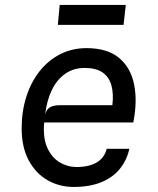

<svg xmlns="http://www.w3.org/2000/svg" viewBox="-20 -752 640 780"><path d="M279 7.5Q221.5 7.5 173.5 -19.8Q125.5 -47 96.8 -100.2Q68 -153.5 68 -230.5Q68 -300 87 -359.2Q106 -418.5 141 -462.8Q176 -507 224.5 -531.8Q273 -556.5 331.5 -556.5Q416.5 -556.5 464 -516.5Q511.5 -476.5 525 -408.2Q538.5 -340 521.5 -254.5H159.5Q154 -191.5 172.2 -151.5Q190.5 -111.5 222.5 -92.5Q254.5 -73.5 290.5 -73.5Q341 -73.5 372.5 -91.8Q404 -110 413.5 -147.5H505.5Q495 -100 466 -65Q437 -30 390.2 -11.2Q343.5 7.5 279 7.5ZM163.5 -287.5Q170 -309.5 184.5 -317Q199 -324.5 221 -324.5H436.5Q442 -371.5 432.5 -405.5Q423 -439.5 396.5 -457.8Q370 -476 324 -476Q278.5 -476 244.8 -452.2Q211 -428.5 190.5 -386Q170 -343.5 163.5 -287.5ZM215 -651 222.5 -732H491L482 -651Z"/></svg>

Font: Spline Sans Mono
Style: Italic
Weight: 400
Italic angle: -4°
Monospace: yes
Designer: Eben Sorkin, Mirko Velimirovic
Foundry: Sorkin Type
Version: Version 1.004